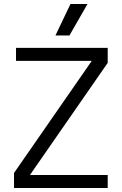

<svg xmlns="http://www.w3.org/2000/svg" viewBox="-20 -939 608 959"><path d="M50 -75 437 -633V-635H60V-700H518V-625L131 -67V-65H518V0H50ZM332 -919H417L327 -762H257Z"/></svg>

Font: Chakra Petch
Style: Regular
Weight: 400
Designer: Katatrad Aksorn Co.,Ltd.
Foundry: Cadson Demak Co.,Ltd.
Version: Version 1.000; ttfautohint (v1.6)